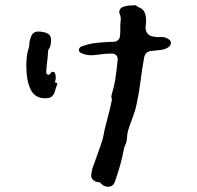

<svg xmlns="http://www.w3.org/2000/svg" viewBox="-20 -635 750 731"><path d="M417 58Q410 76 391 76Q374 76 363 62Q360 59 359 59Q349 59 342 55Q327 48 327 32Q328 26 329 20Q330 14 331 9Q341 -20 351.5 -48.5Q362 -77 371 -105Q378 -144 389 -183.5Q400 -223 406 -255Q406 -258 405 -260Q403 -266 405 -274Q415 -307 419.5 -337Q424 -367 428 -407Q429 -417 423 -424Q417 -431 407 -431Q378 -431 345.5 -426Q313 -421 287 -434Q280 -437 280.5 -445Q281 -453 288 -457Q318 -469 349.5 -472Q381 -475 413 -476Q423 -476 430 -483Q437 -490 437 -500Q438 -507 438 -515Q438 -523 438 -531Q438 -544 439.5 -557.5Q441 -571 436 -581Q432 -589 436 -597.5Q440 -606 449 -609Q460 -613 472.5 -614Q485 -615 492 -615H497Q503 -609 511 -606Q524 -601 529.5 -590Q535 -579 536 -563Q537 -552 535 -539Q533 -526 536 -518Q541 -502 556.5 -497.5Q572 -493 590 -494Q608 -496 623 -485Q631 -480 630.5 -470.5Q630 -461 622 -456Q610 -447 593 -445Q576 -443 556 -441Q534 -439 529 -417Q521 -374 515.5 -329Q510 -284 500 -238Q495 -213 485.5 -189Q476 -165 468 -139Q464 -125 463.5 -110.5Q463 -96 457 -83Q454 -78 452 -69Q446 -36 437 -4.5Q428 27 417 58ZM198 -315Q195 -306 192.5 -299Q190 -292 188 -284Q180 -261 156 -261Q152 -261 147 -261Q142 -261 137 -262Q114 -267 102 -285Q86 -310 82 -350.5Q78 -391 83 -427Q85 -439 89 -451Q92 -460 92 -471Q92 -477 94 -483Q96 -489 98 -495Q105 -515 127 -515Q153 -514 165.5 -504.5Q178 -495 173 -466Q173 -466 171.5 -460Q170 -454 169 -453Q167 -450 165.5 -448Q164 -446 163 -438Q162 -419 159.5 -399.5Q157 -380 156 -360Q156 -353 162 -351Q168 -349 172 -355Q173 -356 173 -356.5Q173 -357 174 -358Q177 -363 183 -361.5Q189 -360 190 -354Q190 -353 190.5 -352.5Q191 -352 191 -351Q194 -338 190 -325Q188 -320 194 -320Q198 -320 198 -315Z"/></svg>

Font: Slackside One
Style: Regular
Weight: 400
Version: Version 1.000